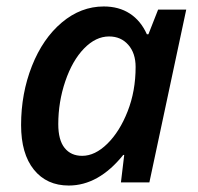

<svg xmlns="http://www.w3.org/2000/svg" viewBox="-20 -570 619 600"><path d="M194.8 9.8Q126 9.8 85.9 -39.8Q45.9 -89.4 45.9 -179.2Q45.9 -277.8 79.8 -363.8Q113.8 -449.7 173.3 -499.8Q232.9 -549.8 304.2 -549.8Q351.6 -549.8 385.7 -527.6Q419.9 -505.4 439 -462.9H443.8L474.1 -540H562L446.8 0H357.9L368.2 -85.9H365.2Q288.1 9.8 194.8 9.8ZM236.8 -83Q276.9 -83 315.4 -120.8Q354 -158.7 378.9 -222.2Q403.8 -285.6 403.8 -360.8Q403.8 -403.8 380.9 -429.9Q357.9 -456.1 320.8 -456.1Q279.3 -456.1 242.7 -418.5Q206.1 -380.9 184.1 -316.2Q162.1 -251.5 162.1 -182.1Q162.1 -132.3 181.9 -107.7Q201.7 -83 236.8 -83Z"/></svg>

Font: Open Sans Semibold
Style: Italic
Weight: 600
Italic angle: -12°
Foundry: Ascender Corporation
Version: Version 1.10